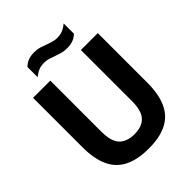

<svg xmlns="http://www.w3.org/2000/svg" viewBox="-262 -1076 1222 1222"><g transform="rotate(-45 349.0 -465.0)"><path d="M350.5 9.5Q250.5 9.5 185.5 -23Q120.5 -55.5 89 -123Q57.5 -190.5 57.5 -296V-740H212.5V-279.5Q212.5 -194 247.2 -156.8Q282 -119.5 350.5 -119.5Q419.5 -119.5 453.8 -156.8Q488 -194 488 -279.5V-740H640V-296Q640 -190.5 609.2 -123Q578.5 -55.5 514.2 -23Q450 9.5 350.5 9.5ZM433 -809.5Q407 -809.5 385 -816Q363 -822.5 342 -830Q323.5 -837 304.8 -842.8Q286 -848.5 266 -848.5Q236.5 -848.5 214.5 -839.5Q192.5 -830.5 171 -812V-904Q189.5 -922.5 212.8 -931.5Q236 -940.5 268 -940.5Q294 -940.5 316.2 -933.8Q338.5 -927 359 -919Q378 -912.5 396.8 -906.5Q415.5 -900.5 435 -900.5Q464.5 -900.5 486.5 -909.8Q508.5 -919 530 -937V-845Q512 -827 488.8 -818.2Q465.5 -809.5 433 -809.5Z"/></g></svg>

Font: Encode Sans SemiCondensed
Style: Bold
Weight: 700
Width: 4
Designer: Multiple Designers
Foundry: Impallari Type
Version: Version 3.002